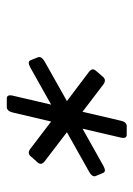

<svg xmlns="http://www.w3.org/2000/svg" viewBox="68 -596 400 577"><g transform="rotate(90 268.5 -308.0)"><path d="M465.3 -241.7Q478 -231.9 469.2 -221.2L449.7 -199.2Q440.4 -189 427.7 -198.7L345.7 -261.2L318.8 -146.5Q314.5 -127.9 301.8 -127.9H276.4Q263.7 -127.9 268.1 -146.5L294.9 -261.2L183.6 -198.7Q166 -189 161.6 -199.2L152.8 -221.2Q151.9 -223.1 151.9 -225.6Q151.9 -233.9 165.5 -241.7L284.2 -308.6L196.3 -375Q183.6 -384.8 192.9 -395.5L211.9 -417.5Q221.2 -427.7 234.4 -418L316.4 -355.5L343.3 -470.7Q347.2 -488.3 359.9 -488.3H385.3Q397.9 -488.3 394 -470.7L367.2 -355.5L478.5 -418Q496.1 -427.7 500 -417.5L509.3 -395.5Q510.3 -393.6 510.3 -391.1Q510.3 -382.8 496.1 -375L377.9 -308.6Z"/></g></svg>

Font: Caudex
Style: Italic
Weight: 400
Italic angle: -13°
Version: Version 1.04